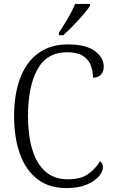

<svg xmlns="http://www.w3.org/2000/svg" viewBox="-20 -951 581 981"><path d="M319 10Q231 10 171.5 -35.5Q112 -81 82 -164Q52 -247 52 -358Q52 -469 83 -551.5Q114 -634 175.5 -679Q237 -724 327 -724Q420 -724 465 -690Q510 -656 510 -611Q510 -584 495 -569Q480 -554 455 -554Q455 -590 443 -619.5Q431 -649 402 -666.5Q373 -684 323 -684Q219 -684 171 -596Q123 -508 123 -358Q123 -261 144.5 -188.5Q166 -116 211 -75.5Q256 -35 326 -35Q394 -35 431.5 -62.5Q469 -90 491 -127Q506 -117 506 -95Q506 -75 485.5 -50.5Q465 -26 423.5 -8Q382 10 319 10ZM281 -784Q303 -817 326.5 -857Q350 -897 364 -931H440V-921Q429 -904 405 -876Q381 -848 353.5 -819.5Q326 -791 303 -771H281Z"/></svg>

Font: Noto Serif Hebrew SemiCondensed Light
Style: Regular
Weight: 300
Width: 4
Designer: Monotype Design Team
Foundry: Monotype Imaging Inc.
Version: Version 2.004; ttfautohint (v1.8.4.7-5d5b)